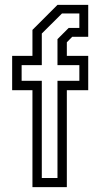

<svg xmlns="http://www.w3.org/2000/svg" viewBox="-20 -770 430 790"><path d="M113.5 0V-399H30V-540H113.5V-647L216.5 -750H343V-618.5H277L255 -596V-540H343V-399H255V0ZM152 -37.5H216.5V-437.5H306.5V-502H216.5V-609L262.5 -655H306.5V-714.5H235L152 -632V-502H69V-437.5H152Z"/></svg>

Font: Tourney Condensed
Style: Regular
Weight: 400
Width: 3
Designer: Tyler Finck
Foundry: Etcetera Type Co
Version: Version 1.010; ttfautohint (v1.8.3)